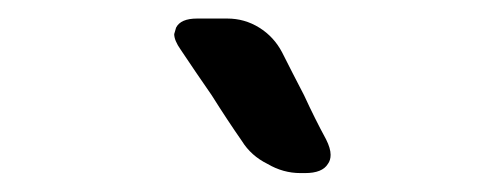

<svg xmlns="http://www.w3.org/2000/svg" viewBox="-20 -802 537 205"><path d="M328.1 -653.3Q328.1 -653.3 328.1 -653.3Q333 -643.6 333 -636.7Q333 -630.9 330.1 -627Q324.2 -617.2 305.7 -617.2Q303.7 -617.2 300.8 -617.2Q282.2 -617.2 265.6 -627Q248 -635.7 238.3 -651.4Q222.7 -673.8 206.1 -700.2Q188.5 -725.6 172.9 -749Q166 -758.8 166 -765.6Q167 -769.5 168 -772.5Q172.9 -782.2 190.4 -782.2Q201.2 -782.2 222.7 -782.2Q241.2 -782.2 256.8 -772.5Q272.5 -762.7 281.2 -746.1Q292 -724.6 304.7 -700.2Q316.4 -674.8 328.1 -653.3Z"/></svg>

Font: DeepSea
Style: Medium
Weight: 500
Designer: Stem
Version: Version 3.019;git-0a5106e0b